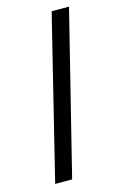

<svg xmlns="http://www.w3.org/2000/svg" viewBox="-102 -674 448 720"><g transform="rotate(-15 122.5 -314.5)"><path d="M242.2 -628.9 85.9 0H20L174.8 -628.9Z"/></g></svg>

Font: Sinkin Sans 300 Light Italic
Style: Regular
Weight: 300
Italic angle: -112°
Designer: Keith Bates
Foundry: K-Type
Version: Sinkin Sans (version 1.0)  by Keith Bates   •   © 2014   www